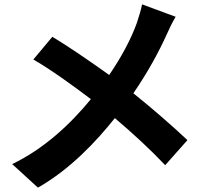

<svg xmlns="http://www.w3.org/2000/svg" viewBox="-20 -809 932 881"><path d="M36 -56 154 52C305 -34 424 -163 507 -267C591 -196 672 -121 738 -51L840 -166C777 -226 677 -313 592 -381C659 -479 709 -571 745 -651C755 -674 772 -709 786 -732L632 -789C627 -763 616 -729 608 -704C581 -629 536 -545 481 -465C396 -526 288 -600 220 -640L133 -536C207 -494 317 -415 397 -354C300 -236 181 -126 36 -56Z"/></svg>

Font: GenEiGothic-pro-Regular
Style: Bold
Weight: 700
Designer: Ryoko NISHIZUKA (kana & ideographs); Paul D. Hunt (Latin, Greek & Cyrillic); Wenlong ZHANG (bopomofo); Sandoll Communica
Foundry: Adobe Systems Incorporated; o_tamon
Version: Version 1.000.140830